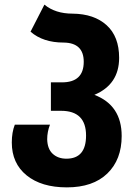

<svg xmlns="http://www.w3.org/2000/svg" viewBox="-20 -800 580 830"><path d="M269 10Q382 10 444 -50Q506 -110 506 -212Q506 -345 388 -390Q495 -435 495 -550Q495 -642 441 -691Q387 -740 294 -741Q219 -741 172 -780L112 -663Q166 -616 255 -616Q342 -615 342 -533Q342 -444 248 -444H200V-321H244Q352 -321 352 -214Q352 -114 267 -114Q231 -114 208 -135Q185 -156 184 -198Q184 -230 196 -261H44Q31 -228 31 -184Q31 -94 95 -42Q159 10 269 10Z"/></svg>

Font: Noto Sans Georgian Condensed Extra
Style: Regular
Weight: 800
Width: 3
Designer: Monotype Design Team
Foundry: Monotype Imaging Inc.
Version: Version 1.901